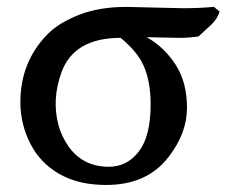

<svg xmlns="http://www.w3.org/2000/svg" viewBox="-20 -518 696 557"><path d="M39.1 -221.7Q39.1 -339.8 120.1 -420.9Q151.4 -452.1 209.5 -475.1Q267.6 -498 347.7 -498L510.7 -494.1Q555.7 -494.1 599.6 -498H600.6L617.2 -484.4Q610.4 -462.9 592.8 -446.3L555.7 -412.1H554.7Q528.3 -408.2 501 -408.2Q484.4 -408.2 449.2 -409.2Q414.1 -410.2 405.3 -410.2Q456.1 -381.8 489.3 -330.6Q522.5 -279.3 522.5 -205.6Q522.5 -131.8 469.7 -63.5Q407.2 18.6 288.1 18.6Q208 18.6 152.3 -13.2Q96.7 -44.9 67.9 -101.6Q39.1 -158.2 39.1 -221.7ZM150.4 -152.3Q159.2 -122.1 177.7 -94.7Q219.7 -34.2 295.9 -34.2Q348.6 -34.2 382.8 -78.6Q417 -123 417 -215.3Q417 -307.6 377.9 -359.4Q358.4 -384.8 330.1 -408.2Q196.3 -408.2 159.2 -310.5Q128.9 -228.5 150.4 -152.3Z"/></svg>

Font: GenEi LateMin P v2
Style: Medium
Weight: 500
Designer: o_tamon (Modified)
Foundry: o_tamon / Adobe Systems Incorporated / FONT 910 / Philipp H. Poll
Version: Version 2.1;Original Version 1.004